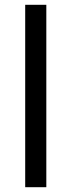

<svg xmlns="http://www.w3.org/2000/svg" viewBox="-20 -780 298 800"><path d="M173 0H85V-760H173Z"/></svg>

Font: Noto Sans Kawi
Style: Regular
Weight: 400
Designer: Fadhl Haqq
Version: Version 1.000